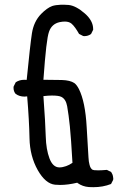

<svg xmlns="http://www.w3.org/2000/svg" viewBox="-20 -775 540 797"><path d="M367.7 2Q407.2 2 440.9 -11.2L449.7 -28.3Q450.2 -31.2 450.2 -34.2Q450.2 -37.1 449.2 -41.5Q447.8 -51.8 441.4 -61L423.8 -69.8Q400.9 -67.9 388.2 -67.9Q375.5 -67.9 371.1 -68.6Q366.7 -69.3 364.3 -70.3Q355.5 -75.2 351.6 -91.3Q348.1 -103.5 347.2 -122.6L339.8 -247.6Q334 -352.5 307.6 -405.3Q298.3 -423.3 288.6 -430.2Q271 -441.9 236.6 -442.9Q202.1 -443.8 165 -443.8H160.2Q166.5 -531.7 172.1 -579.8Q177.7 -627.9 183.6 -643.6Q194.8 -675.8 227.5 -683.1Q239.3 -685.5 249 -685.5Q265.6 -685.5 275.9 -677.7Q284.2 -670.9 292.5 -659.2Q300.8 -647.5 308.1 -634.3L325.2 -625.5Q327.6 -625 330.1 -625Q345.7 -625 357.9 -633.8L366.7 -651.4Q366.7 -652.8 366.7 -654.3Q366.7 -689 332 -719.2Q294.9 -751.5 264.6 -754.4Q252.9 -755.4 245.6 -755.4Q238.3 -755.4 232.9 -755.4Q210 -754.4 196.8 -750Q175.3 -742.2 150.4 -716.8Q120.1 -685.5 112.5 -636.5Q105 -587.4 90.8 -443.4Q83.5 -443.8 80.6 -443.8Q61 -443.8 45.4 -433.6L36.6 -416Q36.1 -413.6 36.1 -411.1Q36.1 -395.5 44.9 -385.3Q60.5 -374 82 -374Q85.4 -374 92.8 -375Q101.1 -274.9 102.5 -200.9Q104 -127 136.7 -68.8Q168.9 -12.2 208.5 -8.3Q218.8 -7.3 229.5 -7.3Q261.7 -7.3 300.8 -16.6L302.2 -15.1Q322.8 -0.5 349.1 1.5Q358.4 2 367.7 2ZM226.6 -80.1Q199.7 -80.1 185.5 -117.2Q171.4 -154.3 169.9 -208.5Q168.5 -262.7 160.2 -376Q180.7 -378.4 195.3 -378.4Q223.6 -378.4 234.4 -373Q253.4 -363.8 258.8 -334Q265.1 -298.3 270 -250.5Q274.9 -202.6 280.8 -99.1Q267.1 -89.8 254.4 -85.4Q239.7 -80.1 226.6 -80.1Z"/></svg>

Font: Bakudai
Style: Light
Weight: 300
Version: Version 1.48